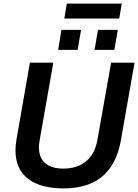

<svg xmlns="http://www.w3.org/2000/svg" viewBox="-20 -1034 767 1066"><path d="M332 12Q205 12 135.5 -41.5Q66 -95 66 -199Q66 -213 67.5 -229.5Q69 -246 72 -262L146 -686H276L201 -260Q200 -253 198 -240.5Q196 -228 196 -218Q196 -159 230.5 -128.5Q265 -98 332 -98Q409 -98 458 -138.5Q507 -179 521 -258L597 -686H727L651 -254Q635 -165 594 -105.5Q553 -46 487.5 -17Q422 12 332 12ZM303 -757 321 -868H430L411 -757ZM505 -757 524 -868H634L615 -757ZM337 -931 351 -1014H656L642 -931Z"/></svg>

Font: Archivo SemiBold SemiBold
Style: Italic
Weight: 600
Italic angle: -10°
Version: Version 2.001